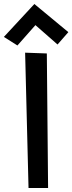

<svg xmlns="http://www.w3.org/2000/svg" viewBox="-42 -960 363 963"><path d="M199.2 -17.1H101.1L84 -695.8L192.9 -691.9ZM300.8 -798.8 246.6 -736.8 135.7 -834 45.4 -731.9 -22.5 -774.9 130.4 -939.9Z"/></svg>

Font: McLaren
Style: Regular
Weight: 400
Designer: Astigmatic (AOETI)
Foundry: Astigmatic (AOETI)
Version: Version 1.000